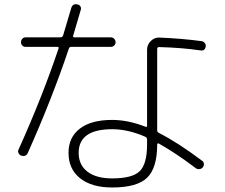

<svg xmlns="http://www.w3.org/2000/svg" viewBox="-20 -830 1040 888"><path d="M660.2 -162.1V-184.6Q660.2 -193.4 652.3 -197.3Q572.3 -232.4 499 -232.4Q343.8 -232.4 343.8 -123Q343.8 -67.4 384.3 -36.1Q424.8 -4.9 499 -4.9Q591.8 -4.9 626 -38.1Q660.2 -71.3 660.2 -162.1ZM913.1 -639.6Q921.9 -637.7 927.2 -630.9Q932.6 -624 931.6 -615.2Q927.7 -593.8 908.2 -596.7Q823.2 -609.4 715.8 -612.3Q707 -612.3 707 -603.5V-227.5Q707 -218.8 713.9 -215.8Q800.8 -171.9 914.1 -86.9Q921.9 -82 922.9 -72.8Q923.8 -63.5 918 -56.2Q912.1 -48.8 901.9 -47.9Q891.6 -46.9 884.8 -52.7Q793 -122.1 714.8 -166Q712.9 -168 710 -166.5Q707 -165 707 -162.1Q707 -52.7 660.2 -7.8Q613.3 37.1 499 37.1Q404.3 37.1 350.6 -5.4Q296.9 -47.9 296.9 -123Q296.9 -195.3 349.6 -235.4Q402.3 -275.4 499 -275.4Q571.3 -275.4 652.3 -244.1Q660.2 -240.2 660.2 -249V-599.6Q660.2 -623 677.2 -640.1Q694.3 -657.2 716.8 -656.2Q818.4 -652.3 913.1 -639.6ZM78.1 -110.4Q69.3 -113.3 65.4 -122.6Q61.5 -131.8 66.4 -139.6Q176.8 -384.8 251 -606.4Q252.9 -613.3 245.1 -613.3H97.7Q88.9 -613.3 83 -619.6Q77.1 -626 77.1 -634.8Q77.1 -643.6 83 -650.4Q88.9 -657.2 97.7 -657.2H258.8Q267.6 -657.2 271.5 -665Q274.4 -674.8 309.6 -793Q316.4 -814.5 337.9 -809.6Q346.7 -808.6 351.6 -800.8Q356.4 -793 353.5 -784.2Q321.3 -676.8 318.4 -665Q316.4 -657.2 324.2 -657.2H493.2Q502 -657.2 508.3 -650.4Q514.6 -643.6 514.6 -634.8Q514.6 -626 508.3 -619.6Q502 -613.3 493.2 -613.3H309.6Q301.8 -613.3 298.8 -606.4Q221.7 -376 108.4 -122.1Q99.6 -103.5 78.1 -110.4Z"/></svg>

Font: Rounded-X Mgen+ 1m light
Style: Regular
Weight: 200
Designer: [Source Han Sans]
Ryoko NISHIZUKA  (kana & ideographs); Paul D. Hunt (Latin, Greek & Cyrillic); Wenlong ZHANG  (bopomofo
Version: Version 1.059.20150602